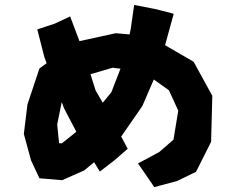

<svg xmlns="http://www.w3.org/2000/svg" viewBox="-20 -731 973 782"><path d="M291 -194.3 232.4 -147.5H220.7L212.9 -223.6L231.4 -315.4L241.2 -289.1ZM398.4 -312.5 369.1 -363.3 348.6 -428.7 438.5 -455.1 470.7 -451.2 433.6 -355.5ZM131.8 -611.3 161.1 -497.1 169.9 -473.6 140.6 -452.1 91.8 -305.7 77.1 -185.5 106.4 -78.1 140.6 -4.9 233.4 2.9 323.2 -37.1 363.3 -70.3 386.7 -32.2 447.3 -79.1 500 -125 473.6 -174.8 559.6 -298.8 606.4 -407.2 668 -363.3 706.1 -280.3 686.5 -162.1 627.9 -111.3 542 -65.4 577.1 -14.6 608.4 31.2 702.1 5.9 778.3 -31.2 839.8 -153.3 844.7 -340.8 768.6 -479.5 652.3 -546.9 687.5 -674.8 616.2 -693.4 526.4 -710.9 512.7 -614.3 507.8 -590.8 451.2 -595.7 303.7 -563.5 265.6 -664.1 203.1 -634.8Z"/></svg>

Font: MaokenAssortedSans-TC
Style: Regular
Weight: 500
Version: Version 0.83